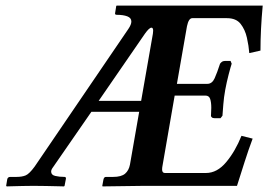

<svg xmlns="http://www.w3.org/2000/svg" viewBox="-20 -666 970 687"><path d="M495 -1 347 1 346 -1 350 -23Q352 -33 359 -33H385Q414 -33 427.5 -44.5Q441 -56 445 -77L478 -266H307L170 -68Q163 -59 163 -52Q163 -40 177.5 -36.5Q192 -33 211 -33Q216 -33 216 -27L211 -1L209 1Q209 1 189.5 0.5Q170 0 144.5 -0.5Q119 -1 100 -1Q83 -1 60.5 -0.5Q38 0 21 0.5Q4 1 4 1L2 -1L6 -25Q8 -33 17 -33H39Q59 -33 72 -38.5Q85 -44 104 -70L439 -562Q450 -578 450 -589Q450 -602 435.5 -607.5Q421 -613 398 -613Q390 -613 392 -620L396 -645L398 -646H920Q916 -603 914 -563Q912 -523 912 -485L872 -476Q870 -502 863.5 -531Q857 -560 841 -580.5Q825 -601 792 -601H668Q655 -601 649 -572L613 -366H722Q739 -366 748 -386Q757 -406 767 -437Q768 -440 773 -444Q778 -448 785 -448H805L809 -438Q805 -426 798 -399Q791 -372 786 -345Q781 -318 779 -291.5Q777 -265 776 -252L769 -243H748Q741 -243 737.5 -246.5Q734 -250 735 -253Q735 -260 735.5 -267Q736 -274 736 -280Q736 -300 732 -312Q728 -324 715 -324H605L562 -76Q560 -66 560 -60Q560 -47 570 -47H717Q757 -47 789.5 -86Q822 -125 844 -180L884 -170Q869 -130 855 -86Q841 -42 828 -1ZM333 -305H485L527 -545Q528 -551 528 -556Q528 -567 522 -567Q514 -567 499 -546Z"/></svg>

Font: Libertinus Serif Semibold Italic
Style: Regular
Weight: 600
Italic angle: -11.5°
Designer: Philipp H. Poll, Khaled Hosny
Foundry: Caleb Maclennan
Version: Version 7.051;RELEASE